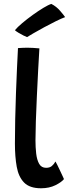

<svg xmlns="http://www.w3.org/2000/svg" viewBox="-20 -966 362 1004"><path d="M314.5 -29.5Q302 -13.5 269.8 2.5Q237.5 18.5 194.5 18.5Q135.5 18.5 106.2 -11.2Q77 -41 67.5 -93.8Q58 -146.5 58 -216Q58 -274.5 59.5 -342.5Q61 -410.5 63.5 -478.8Q66 -547 68.8 -608Q71.5 -669 74 -714.5Q101.5 -716.5 124 -716.5Q139 -716.5 154 -715.5Q169 -714.5 186 -713Q183 -665 179.5 -599Q176 -533 172.8 -463.2Q169.5 -393.5 167.5 -332Q165.5 -270.5 165.5 -232Q165.5 -196 169.2 -163Q173 -130 184.8 -109.2Q196.5 -88.5 221 -88.5Q240 -88.5 251 -97.8Q262 -107 270 -121.5Q273 -117 279.5 -103.8Q286 -90.5 293.5 -74.8Q301 -59 307 -46Q313 -33 314.5 -29.5ZM248.5 -945.5Q275 -932 294.5 -909.2Q314 -886.5 320.5 -876.5Q301.5 -869.5 272 -855Q242.5 -840.5 211.2 -823.5Q180 -806.5 155.2 -792.2Q130.5 -778 121.5 -772Q116.5 -773.5 103 -780.2Q89.5 -787 76.2 -795Q63 -803 58 -808Q70.5 -823.5 96 -845Q121.5 -866.5 151 -887.8Q180.5 -909 207 -925Q233.5 -941 248.5 -945.5Z"/></svg>

Font: Grandstander Medium
Style: Regular
Weight: 500
Designer: Tyler Finck
Foundry: Etcetera Type Co
Version: Version 1.200; ttfautohint (v1.8.3)